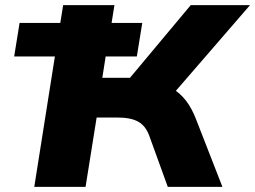

<svg xmlns="http://www.w3.org/2000/svg" viewBox="-20 -725 990 745"><path d="M113 0 193 -506H35L56 -636H214L225 -705H424L413 -636H532L511 -506H390L377 -423H506L450 -382L720 -705H950L636 -342L567 -411Q614 -402 646.5 -383Q679 -364 702 -334Q725 -304 742 -259L843 0H631L560 -196Q546 -236 517 -252.5Q488 -269 436 -269H355L312 0Z"/></svg>

Font: Nunito Sans 10pt SemiExpanded Black
Style: Italic
Weight: 900
Width: 6
Italic angle: -9°
Designer: Vernon Adams
Foundry: Vernon Adams
Version: Version 3.101;gftools[0.9.27]